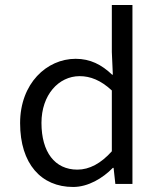

<svg xmlns="http://www.w3.org/2000/svg" viewBox="-20 -732 640 764"><path d="M271 12C331 12 389 -23 429 -64H432L439 0H507V-712H425V-525L429 -435H426C384 -475 339 -498 281 -498C166 -498 60 -400 60 -242C60 -80 144 12 271 12ZM288 -57C198 -57 145 -127 145 -243C145 -354 213 -429 297 -429C339 -429 381 -413 425 -372V-130C382 -82 336 -57 288 -57Z"/></svg>

Font: Hasklig
Style: Regular
Weight: 400
Monospace: yes
Designer: Paul D. Hunt, Teo Tuominen
Foundry: Adobe Systems Incorporated
Version: Version 2.030;PS 1.0;hotconv 16.6.51;makeotf.lib2.5.65220